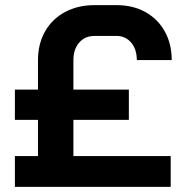

<svg xmlns="http://www.w3.org/2000/svg" viewBox="-20 -728 719 748"><path d="M266 -120H645V0H38V-120H128V-261H38V-379H128V-494Q128 -557 155.5 -605.5Q183 -654 233 -681Q283 -708 348 -708H434Q498 -708 546.5 -681Q595 -654 622 -605.5Q649 -557 649 -494H513Q513 -536 491 -562Q469 -588 434 -588H348Q311 -588 288.5 -562Q266 -536 266 -494V-379H482V-261H266Z"/></svg>

Font: Stavian Bold
Style: Bold
Weight: 700
Version: Version 1.000; ttfautohint (v1.6)